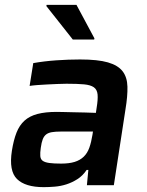

<svg xmlns="http://www.w3.org/2000/svg" viewBox="-20 -763 605 791"><path d="M16 0ZM160 8Q84 8 50 -25.5Q16 -59 29 -142Q36 -186 48 -216.5Q60 -247 81 -266Q102 -285 134.5 -293.5Q167 -302 213 -302Q223 -302 242 -301.5Q261 -301 283.5 -300.5Q306 -300 330.5 -299.5Q355 -299 375 -298L378 -318Q384 -354 382 -374Q380 -394 366.5 -403.5Q353 -413 326 -415.5Q299 -418 254 -418Q238 -418 216.5 -417Q195 -416 173.5 -415Q152 -414 133 -412.5Q114 -411 102 -409L117 -503Q162 -511 212 -514.5Q262 -518 310 -518Q383 -518 424.5 -506Q466 -494 485 -469.5Q504 -445 505 -406Q506 -367 497 -313L449 0H338L344 -63H337Q321 -39 299 -25Q277 -11 253.5 -3.5Q230 4 205.5 6Q181 8 160 8ZM232 -89Q265 -89 287.5 -96Q310 -103 325 -117.5Q340 -132 348 -154.5Q356 -177 361 -208L363 -221H230Q208 -221 193.5 -218.5Q179 -216 170 -209Q161 -202 156 -189Q151 -176 148 -154Q145 -133 146 -120Q147 -107 156 -100.5Q165 -94 183.5 -91.5Q202 -89 232 -89ZM280 -600 171 -738 172 -743H295L369 -605L368 -600Z"/></svg>

Font: Azeri Sans SemiBold
Style: Italic
Weight: 600
Designer: Hector Gatti & Omnibus-Type (original fonts) / Cristiano Sobral (main changes and remastering)
Foundry: Omnibus-Type
Version: Version 0.07;August 21, 2020;FontCreator 13.0.0.2681 64-bit;